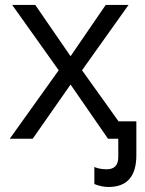

<svg xmlns="http://www.w3.org/2000/svg" viewBox="-20 -555 580 768"><path d="M525.4 -69.8V65.9Q525.4 192.9 414.1 192.9Q386.7 192.9 357.4 181.2V112.8Q377.4 122.1 407.2 122.1Q453.1 122.1 453.1 73.2V0H412.1L262.2 -216.8L110.8 0H19L214.8 -273.9L28.8 -535.2H121.1L262.2 -330.1L402.8 -535.2H494.1L308.1 -273.9L454.1 -69.8Z"/></svg>

Font: OpenSans-Regular
Style: Regular
Weight: 400
Foundry: Ascender Corporation
Version: Version 1.10